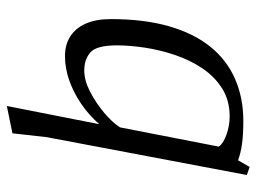

<svg xmlns="http://www.w3.org/2000/svg" viewBox="-112 -448 733 548"><g transform="rotate(90 254.0 -173.5)"><path d="M282 173 334 -91Q308 -61 275.5 -39Q243 -17 208.5 -5Q174 7 139 7Q107 7 83.5 -8Q60 -23 47 -52Q34 -81 34 -124Q34 -219 54.5 -290Q75 -361 113 -408Q151 -455 205 -478.5Q259 -502 325 -502Q362 -502 388.5 -498.5Q415 -495 437 -487L456 -520L479 -512L371 59L360 157ZM181 -48Q209 -48 241 -64.5Q273 -81 301 -104.5Q329 -128 343 -150L398 -432Q389 -445 363.5 -454Q338 -463 312 -463Q266 -463 232 -441.5Q198 -420 174.5 -385Q151 -350 136.5 -307Q122 -264 115.5 -221Q109 -178 109 -141Q109 -83 129 -65.5Q149 -48 181 -48Z"/></g></svg>

Font: Manuale Light
Style: Italic
Weight: 300
Italic angle: -11°
Version: Version 1.002